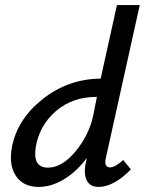

<svg xmlns="http://www.w3.org/2000/svg" viewBox="-20 -731 571 757"><path d="M414 -71Q433 -71 466 -100L496 -63Q428 6 369 6Q334 6 321.5 -21Q309 -48 319 -93L322 -108Q282 -54 232 -24Q182 6 133 6Q72 6 43 -37Q14 -80 27 -151Q48 -261 148.5 -340.5Q249 -420 377 -421L441 -711H531L398 -111Q388 -71 414 -71ZM169 -70Q225 -70 278.5 -135Q332 -200 348 -278L362 -349H361Q265 -349 200 -292.5Q135 -236 121 -151Q108 -70 169 -70Z"/></svg>

Font: EauTestInfant Semibold
Style: Italic
Weight: 600
Italic angle: -12°
Designer: Christian Thalmann (Catharsis Fonts)
Version: Version 0.001;PS 000.001;hotconv 1.0.88;makeotf.lib2.5.64775